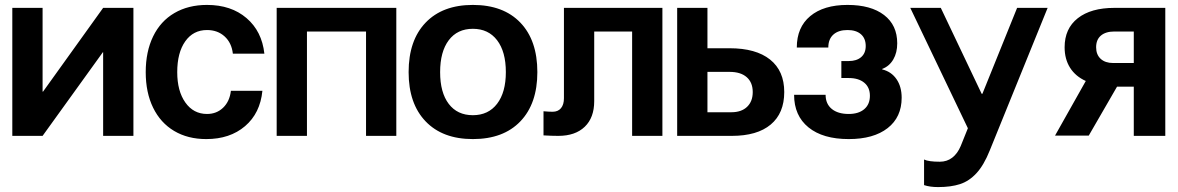

<svg xmlns="http://www.w3.org/2000/svg" viewBox="-20 -552 4784 780"><path d="M522 -520V0H399V-340H398L153 0H30V-520H153V-180H155L399 -520Z M818 13Q743 13 687.5 -20Q632 -53 602 -114.5Q572 -176 572 -259Q572 -342 602 -404Q632 -466 688.5 -499Q745 -532 821 -532Q919 -532 981.5 -478.5Q1044 -425 1054 -334H926Q921 -378 892.5 -404Q864 -430 821 -430Q765 -430 732.5 -384Q700 -338 700 -259Q700 -182 733 -135.5Q766 -89 821 -89Q860 -89 886.5 -114.5Q913 -140 918 -183H1046Q1037 -92 975.5 -39.5Q914 13 818 13Z M1104 0V-520H1590V0H1467V-424H1227V0Z M2163 -259Q2163 -131 2094 -59Q2025 13 1901 13Q1778 13 1709 -59Q1640 -131 1640 -259Q1640 -388 1709 -460Q1778 -532 1901 -532Q2025 -532 2094 -460Q2163 -388 2163 -259ZM1901 -84Q1964 -84 1999.5 -130.5Q2035 -177 2035 -259Q2035 -342 1999.5 -388.5Q1964 -435 1901 -435Q1838 -435 1803 -388.5Q1768 -342 1768 -259Q1768 -176 1803 -130Q1838 -84 1901 -84Z M2671 0H2548V-424H2394V-141Q2394 -74 2355.5 -37Q2317 0 2248 0Q2222 0 2188 -2V-100Q2210 -98 2225 -98Q2247 -98 2259 -112.5Q2271 -127 2271 -153V-520H2671Z M2731 -520H2854V-356H2944Q3051 -356 3108.5 -310Q3166 -264 3166 -178Q3166 -92 3111 -46Q3056 0 2953 0H2731ZM2951 -96Q2992 -96 3015 -118Q3038 -140 3038 -178Q3038 -217 3013.5 -238.5Q2989 -260 2944 -260H2854V-96Z M3428 -235H3398V-304H3428Q3460 -304 3478.5 -320Q3497 -336 3497 -365Q3497 -396 3477.5 -413Q3458 -430 3423 -430Q3386 -430 3365.5 -411.5Q3345 -393 3345 -359H3217Q3217 -441 3271.5 -486.5Q3326 -532 3423 -532Q3518 -532 3571.5 -491Q3625 -450 3625 -376Q3625 -338 3609 -310.5Q3593 -283 3564 -272V-270Q3601 -261 3622 -230.5Q3643 -200 3643 -155Q3643 -76 3586 -31.5Q3529 13 3428 13Q3323 13 3264.5 -34.5Q3206 -82 3206 -167H3334Q3334 -130 3359 -109.5Q3384 -89 3428 -89Q3468 -89 3491 -108.5Q3514 -128 3514 -163Q3514 -197 3491 -216Q3468 -235 3428 -235Z M3791 208Q3758 208 3734 200V96Q3752 105 3798 105Q3827 105 3848.5 88.5Q3870 72 3883 41L3912 -31L3678 -520H3802L3968 -171H3971L4112 -520H4236L4001 59Q3977 119 3947 151.5Q3917 184 3880 196Q3843 208 3791 208Z M4586 -200H4518L4403 -1H4266L4391 -223Q4349 -242 4327 -277Q4305 -312 4305 -360Q4305 -436 4358.5 -478Q4412 -520 4507 -520H4714V0H4586ZM4502 -296H4586V-424H4507Q4472 -424 4452.5 -407.5Q4433 -391 4433 -360Q4433 -330 4451.5 -313Q4470 -296 4502 -296Z"/></svg>

Font: Non Bureau Medium
Style: Regular
Weight: 500
Designer: Jona Saucedo
Foundry: Non Foundry
Version: Version 1.000; ttfautohint (v1.8.4)